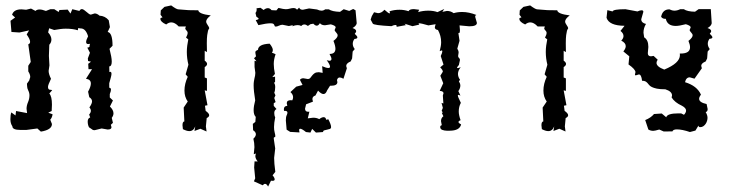

<svg xmlns="http://www.w3.org/2000/svg" viewBox="-20 -482 2706 713"><path d="M55.7 0.5Q25.9 0.5 25.9 -13.2Q18.6 -23.4 18.6 -39.6Q18.6 -55.2 22 -64.5L37.6 -53.2L39.6 -69.8L80.6 -62L78.6 -78.1Q78.6 -89.8 84 -102.5Q89.4 -115.2 89.4 -127.9Q89.4 -137.2 85 -145.8Q80.6 -154.3 80.6 -162.6L80.1 -171.4L88.4 -183.1L92.3 -195.8Q92.3 -205.6 85 -216.8V-237.8L94.2 -252L85 -317.4Q91.8 -319.8 91.8 -326.7Q91.8 -335.9 79.1 -354L87.9 -369.1L52.2 -361.3L22.5 -363.3L19 -404.8L36.1 -417L24.9 -427.2Q30.8 -447.3 59.6 -447.3L77.1 -445.8L95.2 -450.2L111.8 -441.4Q116.7 -446.8 127 -446.8Q136.2 -446.8 150.4 -441.4L167 -447.8H181.6L197.8 -437.5L200.7 -444.8L231.4 -446.3L241.7 -431.6L248.5 -447.8L274.9 -441.4Q278.3 -448.2 284.2 -448.2Q287.6 -448.2 292 -445.1Q296.4 -441.9 301 -438Q305.7 -434.1 309.8 -430.9Q314 -427.7 317.4 -427.7L331.5 -432.1Q340.3 -432.1 349.6 -423.8Q370.1 -422.9 383.8 -406.7L388.2 -381.3L379.9 -363.3Q397.9 -360.4 397.9 -312L386.7 -300.8Q390.6 -285.2 392.8 -273.4Q395 -261.7 395 -253.4Q395 -235.8 385.7 -235.4L386.2 -214.4L389.6 -215.3Q394 -215.3 394 -207.5Q394 -200.7 385.7 -172.9V-156.2Q392.1 -155.8 392.1 -148.9Q392.1 -143.1 387.7 -132.8V-120.1L399.4 -108.9L388.2 -86.4Q401.4 -73.7 401.4 -61Q401.4 -52.7 395 -44.4L399.4 -25.9L391.6 -18.6L394 -9.8Q394 -1 379.9 -1L357.4 -4.9L331.5 1.5Q324.7 1.5 322.8 -1L310.5 -9.3Q305.7 -18.6 305.7 -30.8Q305.7 -42.5 314.9 -45.9L311 -56.6Q317.4 -64 317.4 -70.3Q317.4 -77.1 312 -83Q321.8 -97.2 321.8 -105.5Q321.8 -114.7 311.5 -121.1L307.1 -141.6Q317.4 -160.2 317.4 -171.9Q317.4 -187 299.3 -189.5L321.8 -225.1H308.6L307.6 -245.1L317.9 -252.9L307.1 -255.4L306.2 -265.1L314 -286.1L304.2 -305.2Q313 -305.7 313 -311.5Q313 -312.5 312.5 -313.5L314.5 -319.3L307.6 -318.4Q299.8 -318.4 299.8 -326.2Q299.8 -333 307.1 -347.2Q298.3 -376.5 279.8 -376.5H277.8L270.5 -377.9L269 -369.6Q250.5 -375.5 224.1 -375.5Q213.9 -375.5 203.1 -374Q192.4 -372.6 181.2 -370.6L162.6 -377L158.7 -361.8Q170.9 -348.1 170.9 -335Q170.9 -324.2 163.1 -315.9L161.6 -274.4L163.6 -239.3L160.6 -218.8Q160.6 -207 169.4 -189.5Q158.2 -166.5 158.2 -159.2Q158.2 -148.4 167.5 -148.4H169.9L173.8 -147L163.1 -134.8Q172.9 -124.5 172.9 -93.3L171.9 -69.8L159.2 -63.5L175.3 -57.6Q172.9 -43.5 166.5 -37.6L172.9 -21.5Q172.9 0 131.8 6.8L118.7 -4.9L78.1 0.5Z M680.2 -444.3 716.3 -443.8Q717.8 -430.2 762.7 -424.8Q745.6 -412.1 745.6 -401.9Q745.6 -398.9 747.3 -395.5Q749 -392.1 751.2 -388.9Q753.4 -385.7 755.1 -382.6Q756.8 -379.4 756.8 -377.4Q756.8 -375.5 755.4 -374Q753.9 -372.6 752.4 -367.4Q751 -362.3 749.5 -351.6Q748 -340.8 748 -321.3L748.5 -288.6L740.2 -293.5V-256.8Q749 -250.5 749 -244.6Q749 -238.3 740.2 -232.9V-194.3L748.5 -190.9V-144.5L740.2 -146.5L750.5 -91.3L741.2 -89.4L743.7 -70.3Q756.8 -61 756.8 -54.2Q756.8 -47.9 747.6 -43.5L744.6 -12.7L747.1 6.3L724.1 -3.9L702.1 4.4L705.1 -12.7Q698.2 4.9 683.1 4.9Q673.3 4.9 659.2 -2.4L657.7 -17.1Q657.7 -30.3 664.6 -31.2L662.1 -82.5L677.2 -105Q665 -122.1 665 -145.5Q665 -170.9 677.2 -196.8L669.4 -206.1L679.7 -241.7Q673.8 -265.1 673.8 -289.1Q673.8 -300.8 675.3 -312.5Q676.8 -324.2 679.2 -335.9L670.9 -342.3Q676.8 -353 676.8 -359.9Q676.8 -363.3 675.3 -365.2Q673.8 -367.2 672.4 -368.9Q670.9 -370.6 669.4 -372.6Q668 -374.5 668 -377L670.4 -383.8H643.6Q629.4 -398.9 616.2 -398.9Q606.4 -398.9 597.2 -391.1Q575.7 -400.9 575.7 -411.6L576.2 -415L583.5 -417.5L576.2 -427.2L577.1 -443.4L590.8 -456.5L615.7 -461.9Q635.3 -447.3 642.1 -447.3Z M1044.4 -0.5 1041.5 -34.7Q1041.5 -47.4 1044.4 -53.5Q1047.4 -59.6 1047.4 -63.5Q1047.4 -70.3 1038.1 -70.3H1034.7L1034.2 -76.2Q1034.2 -88.4 1046.9 -88.9L1044.9 -98.6Q1044.9 -109.9 1059.6 -109.9L1065.4 -109.4Q1068.4 -115.2 1068.4 -121.1Q1068.4 -131.3 1058.6 -140.1L1080.1 -160.2L1103.5 -166.5L1093.8 -185.5Q1098.1 -191.4 1106.4 -191.4L1123.5 -188.5Q1128.9 -188.5 1132.1 -192.4Q1135.3 -196.3 1138.9 -201.2Q1142.6 -206.1 1148.2 -210Q1153.8 -213.9 1164.1 -213.9L1178.2 -211.4L1176.3 -236.3Q1191.4 -229.5 1199.2 -229.5Q1205.6 -229.5 1205.6 -234.4Q1205.6 -241.7 1193.4 -258.3L1203.1 -256.3Q1210.9 -256.3 1210.9 -263.2Q1210.9 -269 1203.6 -281.7H1204.1Q1225.6 -281.7 1225.6 -300.8Q1225.6 -312 1218.3 -330.1Q1233.9 -341.8 1233.9 -350.6Q1233.9 -353.5 1232.2 -356.2Q1230.5 -358.9 1228.3 -361.3Q1226.1 -363.8 1224.4 -366.2Q1222.7 -368.7 1222.7 -370.6L1226.6 -380.4Q1226.6 -386.7 1208.5 -391.6L1187 -388.2Q1173.8 -388.2 1168 -396Q1162.6 -386.7 1156.2 -386.7Q1150.4 -386.7 1143.6 -394L1132.8 -392.1L1123.5 -385.7Q1116.2 -391.1 1110.4 -391.1Q1103.5 -391.1 1098.6 -385.3Q1093.3 -388.7 1086.4 -388.7Q1075.2 -388.7 1065.9 -384.3L1067.4 -388.7L1052.7 -385.3L1029.3 -390.1Q1022.9 -390.1 1015.9 -386.7Q1008.8 -383.3 1004.4 -383.3Q1000.5 -383.3 1000 -385.3Q999.5 -387.2 998.5 -389.4Q997.6 -391.6 994.9 -393.6Q992.2 -395.5 984.4 -395.5Q969.2 -395.5 939.5 -388.7L929.7 -407.2Q940.4 -409.2 940.4 -412.6Q940.4 -415 932.1 -419.9L928.7 -434.1Q933.1 -438.5 933.1 -446.8L932.6 -451.2L947.3 -453.1L959 -444.8Q966.8 -451.7 975.1 -451.7Q982.4 -451.7 988.3 -444.3L1006.3 -443.4L1014.2 -452.6Q1033.2 -447.8 1041 -447.8Q1049.3 -447.8 1056.4 -450Q1063.5 -452.1 1069.8 -452.1Q1079.1 -452.1 1083 -445.8L1090.8 -453.6Q1094.2 -445.8 1104.5 -445.8L1127.9 -450.7L1157.2 -446.8Q1167 -442.4 1173.8 -442.4Q1181.6 -442.4 1187.5 -447.3H1201.2Q1213.4 -439 1242.7 -438L1256.3 -447.8L1276.9 -441.4L1291.5 -448.7L1300.3 -443.8L1304.7 -395.5Q1302.7 -385.3 1289.1 -377.9Q1302.7 -373.5 1302.7 -365.7Q1302.7 -362.8 1297.4 -356.4Q1307.1 -347.7 1307.1 -343.3Q1307.1 -337.9 1296.4 -337.4Q1290 -329.1 1290 -319.3Q1290 -309.1 1297.4 -299.8L1289.6 -290.5L1287.6 -265.1L1282.2 -253.9Q1265.6 -247.1 1265.6 -236.8L1268.1 -228.5L1255.4 -189.5Q1247.1 -194.3 1241.7 -194.3Q1233.9 -194.3 1231.4 -184.6L1232.9 -177.2Q1232.9 -163.6 1209 -163.6H1205.6L1194.8 -146.5Q1189.9 -132.8 1181.2 -132.8Q1172.9 -132.8 1161.1 -145.5L1151.4 -127.4Q1140.1 -124 1140.1 -113.8L1142.1 -104.5L1116.7 -94.7L1112.8 -78.6Q1112.8 -66.9 1124.5 -66.9L1128.9 -67.4L1123 -42.5L1143.1 -44.9Q1155.8 -44.9 1165.5 -39.6Q1174.8 -46.9 1182.1 -46.9Q1189.5 -46.9 1191.4 -37.1L1199.2 -39.1Q1209.5 -19.5 1209.5 -10.3Q1209.5 -4.9 1204.8 -3.2Q1200.2 -1.5 1194.6 -0.5Q1189 0.5 1184.3 2Q1179.7 3.4 1179.7 8.3L1153.3 10.3L1139.2 -3.4L1132.8 10.3L1116.2 8.3Q1101.1 -3.9 1095.2 -3.9Q1090.8 -3.9 1090.8 1.5L1092.3 9.8L1057.6 7.8ZM927.7 180.2 923.8 140.1 925.3 117.2 937 117.7Q928.2 106.9 928.2 97.2L930.2 87.9L922.4 90.8L924.8 64.5Q924.8 56.2 923.8 48.6Q922.9 41 920.9 33.2Q930.2 24.4 930.2 16.6Q930.2 8.3 919.9 1.5L918.9 -22L928.2 -29.3L929.7 -47.9Q921.9 -55.7 921.9 -72.8Q921.9 -87.4 927.7 -109.4Q921.9 -144.5 921.9 -165Q921.9 -173.8 922.9 -179.9Q923.8 -186 925 -191.2Q926.3 -196.3 927.2 -200.9Q928.2 -205.6 928.2 -211.4L925.3 -233.4V-256.3L932.6 -254.4L923.3 -265.6L930.7 -272.9Q928.2 -283.7 928.2 -288.6Q928.2 -293 938 -296.9Q939 -317.9 981.4 -319.8Q993.2 -305.2 993.2 -295.9Q993.2 -290 989.7 -286.6L1003.4 -280.8Q996.6 -261.2 996.6 -244.6Q996.6 -228 1001 -207.5L991.2 -195.8L1001.5 -197.3V-177.7L997.6 -174.3Q1002 -168.9 1002 -158.7Q1002 -146 998.5 -137.7L1002.9 -127.9L998.5 -118.2L1003.4 -103L996.6 -98.6V-88.9L1006.8 -77.1Q998.5 -72.8 998.5 -62.5Q998.5 -52.7 1002 -46.4Q997.6 -24.9 997.6 -10.3Q997.6 1 1000 10Q1002.4 19 1002.4 22.9Q1002.4 27.8 1000 27.8L998.5 27.3Q996.6 27.3 996.6 32.7L1002 69.3L998 104.5Q998 123.5 1002.4 156.2L992.2 168.9Q1000 178.2 1000 184.1Q1000 189.5 992.2 189.5L986.3 189L975.6 210.9Q970.2 200.7 964.4 200.7Q960 200.7 955.6 206.1L922.9 191.4Z M1532.7 -437Q1550.3 -442.4 1570.3 -442.4Q1590.3 -442.4 1604.5 -437L1629.9 -448.7L1622.6 -438L1639.6 -441.4Q1653.8 -441.4 1664.6 -433.1Q1678.7 -437.5 1696.8 -437.5Q1721.2 -437.5 1749.5 -426.3Q1744.6 -425.8 1744.6 -419.4L1751 -397Q1751 -384.3 1722.7 -384.3L1686.5 -387.7L1688 -370.1Q1688 -358.9 1684.1 -358.9L1682.1 -359.9L1686.5 -330.6L1678.2 -301.3Q1683.1 -293.9 1683.1 -286.6L1681.2 -273.9Q1681.2 -271.5 1682.1 -269.8Q1683.1 -268.1 1684.6 -266.8Q1686 -265.6 1687 -263.7Q1688 -261.7 1688 -258.8L1684.1 -240.7L1677.2 -231.9Q1677.2 -229 1680.7 -229L1690.9 -232.4Q1680.7 -219.7 1680.7 -207.5Q1680.7 -196.3 1688.5 -185.5L1684.1 -180.2Q1689.5 -171.4 1689.5 -164.1Q1689.5 -154.3 1682.1 -143.6L1689.9 -127L1682.6 -129.9Q1680.2 -129.9 1680.2 -127Q1680.2 -122.6 1691.4 -100.1Q1683.6 -85.9 1683.6 -67.9Q1683.6 -54.7 1690.4 -35.6Q1682.6 -32.7 1682.6 -28.8Q1682.6 -24.9 1692.4 -20Q1687 3.4 1649.4 3.4H1639.2Q1630.9 3.4 1622.8 0.5Q1614.7 -2.4 1614.7 -10.7Q1614.7 -15.6 1620.6 -17.1L1617.7 -32.2Q1617.7 -43.9 1626.5 -50.3L1620.6 -63L1624.5 -64.5L1620.1 -70.3L1624.5 -81.5L1619.6 -100.1L1626.5 -97.7L1624.5 -127.4L1627 -135.7Q1627 -143.6 1612.8 -144.5L1626 -172.9L1615.2 -200.7L1624.5 -215.8Q1624.5 -222.2 1614.7 -231.9L1627 -242.2L1616.7 -273.9Q1622.6 -286.1 1622.6 -291.5Q1622.6 -294.9 1620.1 -294.9L1612.8 -292Q1618.2 -312 1618.2 -325.2Q1618.2 -349.1 1606.4 -370.6Q1594.7 -372.1 1594.7 -380.9L1597.7 -392.1L1570.8 -387.7Q1544.4 -395.5 1536.6 -395.5L1534.2 -394.5L1537.1 -390.6L1511.7 -384.8L1482.4 -394L1487.3 -388.7L1452.6 -382.3L1453.1 -384.8Q1453.1 -389.2 1447.8 -389.2Q1442.9 -389.2 1433.6 -384.8Q1367.2 -388.2 1364.3 -394.5L1356.4 -409.2L1360.8 -422.4L1369.1 -436.5L1383.8 -433.1Q1396.5 -433.1 1407.7 -445.8Q1422.9 -432.1 1426.8 -432.1L1428.2 -434.1L1426.3 -439.9Q1443.4 -445.8 1463.4 -445.8Q1481 -445.8 1497.1 -440.4Q1500.5 -448.2 1517.1 -448.2L1536.6 -445.8Z M2013.2 -444.3 2049.3 -443.8Q2050.8 -430.2 2095.7 -424.8Q2078.6 -412.1 2078.6 -401.9Q2078.6 -398.9 2080.3 -395.5Q2082 -392.1 2084.2 -388.9Q2086.4 -385.7 2088.1 -382.6Q2089.8 -379.4 2089.8 -377.4Q2089.8 -375.5 2088.4 -374Q2086.9 -372.6 2085.4 -367.4Q2084 -362.3 2082.5 -351.6Q2081.1 -340.8 2081.1 -321.3L2081.5 -288.6L2073.2 -293.5V-256.8Q2082 -250.5 2082 -244.6Q2082 -238.3 2073.2 -232.9V-194.3L2081.5 -190.9V-144.5L2073.2 -146.5L2083.5 -91.3L2074.2 -89.4L2076.7 -70.3Q2089.8 -61 2089.8 -54.2Q2089.8 -47.9 2080.6 -43.5L2077.6 -12.7L2080.1 6.3L2057.1 -3.9L2035.2 4.4L2038.1 -12.7Q2031.2 4.9 2016.1 4.9Q2006.3 4.9 1992.2 -2.4L1990.7 -17.1Q1990.7 -30.3 1997.6 -31.2L1995.1 -82.5L2010.3 -105Q1998 -122.1 1998 -145.5Q1998 -170.9 2010.3 -196.8L2002.4 -206.1L2012.7 -241.7Q2006.8 -265.1 2006.8 -289.1Q2006.8 -300.8 2008.3 -312.5Q2009.8 -324.2 2012.2 -335.9L2003.9 -342.3Q2009.8 -353 2009.8 -359.9Q2009.8 -363.3 2008.3 -365.2Q2006.8 -367.2 2005.4 -368.9Q2003.9 -370.6 2002.4 -372.6Q2001 -374.5 2001 -377L2003.4 -383.8H1976.6Q1962.4 -398.9 1949.2 -398.9Q1939.5 -398.9 1930.2 -391.1Q1908.7 -400.9 1908.7 -411.6L1909.2 -415L1916.5 -417.5L1909.2 -427.2L1910.2 -443.4L1923.8 -456.5L1948.7 -461.9Q1968.3 -447.3 1975.1 -447.3Z M2376 -36.1Q2397 -44.4 2408.7 -58.6L2437.5 -60.5L2454.1 -46.4Q2457.5 -61 2500 -61H2509.3L2520 -55.7Q2527.8 -64 2527.8 -71.3Q2527.8 -81.1 2512.2 -89.4Q2485.4 -101.6 2474.1 -120.1L2475.6 -127.4Q2475.6 -142.6 2450.7 -150.4Q2431.2 -150.4 2419.4 -152.8Q2407.7 -155.3 2400.9 -158.7Q2394 -162.1 2390.6 -166.3Q2387.2 -170.4 2384.3 -173.8Q2381.3 -177.2 2377 -179.7Q2372.6 -182.1 2364.3 -182.1Q2361.8 -205.6 2352.5 -205.6L2340.8 -202.1Q2337.9 -202.1 2337.9 -205.1L2339.8 -213.9Q2339.8 -224.6 2314 -242.7L2316.9 -272.9L2294.9 -291Q2303.7 -301.8 2303.7 -310.5Q2303.7 -322.8 2287.1 -331.1Q2295.4 -339.8 2295.4 -348.1Q2295.4 -358.4 2284.2 -367.2L2299.3 -386.2Q2241.7 -386.7 2232.4 -416L2235.4 -444.3L2254.9 -439.5Q2256.8 -447.8 2302.7 -447.8L2347.2 -439.5Q2356.4 -443.8 2362.8 -443.8Q2369.1 -443.8 2369.1 -438L2361.3 -410.6Q2361.3 -397 2378.9 -393.1Q2369.6 -377.9 2369.6 -360.4L2372.1 -343.3Q2387.7 -334 2387.7 -307.6L2385.7 -284.7Q2385.7 -272.9 2397.5 -272.9L2407.2 -274.4L2422.4 -260.3Q2418 -253.9 2418 -248.5Q2418 -234.4 2446.8 -223.6Q2504.9 -247.6 2504.9 -277.3L2504.4 -283.2H2507.8Q2542.5 -283.2 2542.5 -306.6Q2542.5 -315.9 2536.6 -330.1Q2552.2 -342.3 2552.2 -351.1Q2552.2 -353.5 2550.5 -356.2Q2548.8 -358.9 2546.6 -361.3Q2544.4 -363.8 2542.7 -366.2Q2541 -368.7 2541 -370.6L2544.9 -380.4Q2544.9 -386.7 2526.9 -392.1Q2502 -385.7 2489.7 -385.7Q2458 -385.7 2452.6 -412.1H2450.2Q2439.9 -412.1 2435.1 -419.9Q2440.9 -447.3 2465.8 -447.3Q2475.6 -442.4 2484.9 -442.4Q2494.6 -442.4 2505.9 -447.8H2519.5Q2532.2 -439 2561 -438.5L2574.7 -448.2H2619.6L2623 -395.5Q2620.6 -384.8 2607.4 -377.9Q2621.1 -373.5 2621.1 -366.2Q2621.1 -362.8 2615.7 -356.9Q2625.5 -347.7 2625.5 -343.3Q2625.5 -338.4 2614.7 -337.9Q2608.4 -329.1 2608.4 -319.8Q2608.4 -309.6 2615.7 -299.8L2607.9 -290.5L2606 -265.1L2600.6 -253.9Q2584 -247.1 2584 -237.3L2586.4 -228.5L2559.1 -189.9L2541.5 -194.8Q2527.8 -194.8 2523.9 -176.8Q2568.8 -163.1 2583 -130.4Q2576.2 -121.6 2576.2 -115.2Q2576.2 -101.6 2604 -95.7L2607.9 -77.1Q2607.9 -67.4 2600.6 -65.9Q2607.4 -54.2 2607.4 -44.4Q2607.4 -39.6 2605.7 -33.4Q2604 -27.3 2600.6 -22.2Q2597.2 -17.1 2592 -13.4Q2586.9 -9.8 2580.1 -9.8Q2574.2 -9.8 2573.7 -15.6L2562.5 2.9L2542 8.3Q2513.2 -1.5 2493.7 -1.5Q2479.5 -1.5 2477.1 5.9L2444.8 6.3L2428.2 -1Q2412.1 3.9 2405.8 3.9Q2396 3.9 2387.7 -1Z"/></svg>

Font: Truetypewriter PolyglOTT
Style: Regular
Weight: 400
Designer: Sergey Beatoff a.k.a. Sam_T
Version: Version 3.76